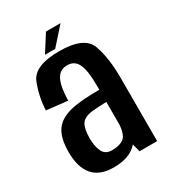

<svg xmlns="http://www.w3.org/2000/svg" viewBox="-162 -730 734 821"><g transform="rotate(-30 205.0 -320.0)"><path d="M268 -68.5V-336.5Q268 -408.5 252.5 -441Q237 -473.5 201 -473.5Q164.5 -473.5 147.8 -441.5Q131 -409.5 129.5 -340L26 -351.5Q28.5 -417 53.2 -479.8Q78 -542.5 201.5 -542.5Q326 -542.5 349.2 -476.2Q372.5 -410 372.5 -313V0H285.5ZM304.5 -131Q302.5 -61.5 264.2 -28.2Q226 5 156.5 5Q88 5 54.5 -34Q21 -73 21 -148.5Q21 -220 48 -256Q75 -292 137 -304.5Q185.5 -314 274 -314V-254Q228 -253 195.5 -249.5Q155.5 -244.5 142 -222.5Q128.5 -200.5 128.5 -154Q128.5 -115.5 140.8 -89Q153 -62.5 186 -62.5Q227 -62.5 247.2 -80Q267.5 -97.5 269.5 -164ZM195 -643.5H267L192 -559.5H141.5Z"/></g></svg>

Font: Anybody Narrow Medium
Style: Regular
Weight: 500
Width: 3
Designer: Tyler Finck
Foundry: Etcetera Type Company
Version: Version 1.000; ttfautohint (v1.8)